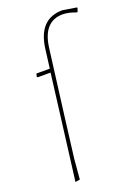

<svg xmlns="http://www.w3.org/2000/svg" viewBox="-158 -771 699 971"><g transform="rotate(-20 192.0 -285.5)"><path d="M308 -705 382 -693 384 -690 377 -670H371Q332 -685 302 -685Q198 -685 180 -551L134 -192L107 24L98 130L73 134L114 -190L144 -429H75L71 -433L75 -449H147L160 -551Q180 -705 308 -705Z"/></g></svg>

Font: Alegreya Sans Thin
Style: Italic
Weight: 100
Italic angle: -7°
Designer: Juan Pablo del Peral
Foundry: Huerta Tipografica
Version: Version 2.007